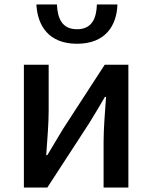

<svg xmlns="http://www.w3.org/2000/svg" viewBox="-20 -840 681 860"><path d="M87 0H192L380 -289C400 -321 430 -372 450 -406H455C450 -335 444 -262 444 -205V0H555V-550H449L262 -262C243 -229 211 -178 192 -145H187C192 -215 198 -288 198 -345V-550H87ZM325 -644C452 -644 503 -725 506 -820H414C412 -757 391 -709 325 -709C258 -709 238 -757 235 -820H143C148 -725 198 -644 325 -644Z"/></svg>

Font: Source Han Sans KR Medium
Style: Regular
Weight: 500
Designer: Ryoko NISHIZUKA (kana & ideographs); Paul D. Hunt (Latin, Greek & Cyrillic); Wenlong ZHANG (bopomofo); Sandoll Communica
Foundry: Adobe Systems Incorporated
Version: Version 1.001;PS 1.001;hotconv 1.0.78;makeotf.lib2.5.61930